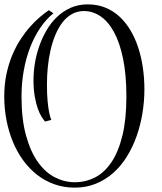

<svg xmlns="http://www.w3.org/2000/svg" viewBox="-25 -840 745 885"><path d="M129.4 -472.2Q129.4 -507.8 135.7 -547.6Q142.1 -587.4 155.5 -626Q168.9 -664.6 189.2 -699.7Q209.5 -734.9 237.3 -761.5Q265.1 -788.1 300.5 -804Q335.9 -819.8 379.4 -819.8Q423.8 -819.8 460.4 -804.9Q497.1 -790 525.9 -763.4Q554.7 -736.8 576.4 -700.2Q598.1 -663.6 612.3 -620.1Q626.5 -576.7 633.5 -528.1Q640.6 -479.5 640.6 -429.2Q640.6 -373.5 631.6 -318.4Q622.6 -263.2 604.7 -212.6Q586.9 -162.1 560.1 -118.7Q533.2 -75.2 497.6 -43.5Q461.9 -11.7 417.2 6.6Q372.6 24.9 319.3 24.9Q269.5 24.9 226.1 9.5Q182.6 -5.9 146.5 -33.9Q110.4 -62 82 -100.8Q53.7 -139.6 34.4 -186.3Q15.1 -232.9 4.9 -285.9Q-5.4 -338.9 -5.4 -395Q-5.4 -450.2 4.6 -497.6Q14.6 -544.9 31.2 -585Q47.9 -625 69.1 -657.7Q90.3 -690.4 113.3 -716.3Q136.2 -742.2 158.7 -761.2Q181.2 -780.3 200.2 -793L221.2 -778.8Q187.5 -751.5 160.4 -711.4Q133.3 -671.4 114 -621.6Q94.7 -571.8 84.5 -514.4Q74.2 -457 74.2 -395Q74.2 -290 95 -215.3Q115.7 -140.6 149.9 -92.8Q184.1 -44.9 228.3 -22.5Q272.5 0 319.3 0Q370.1 0 413.6 -22.5Q457 -44.9 489 -92.8Q521 -140.6 539.3 -215.3Q557.6 -290 557.6 -395Q557.6 -495.6 542.2 -569.8Q526.9 -644 500.2 -692.6Q473.6 -741.2 438 -765.1Q402.3 -789.1 362.3 -789.1Q331.1 -789.1 306.2 -774.9Q281.2 -760.7 262.5 -736.1Q243.7 -711.4 230 -678.5Q216.3 -645.5 207.8 -607.9Q199.2 -570.3 195.3 -530.5Q191.4 -490.7 191.4 -452.1Q191.4 -406.2 194.3 -374.8Q197.3 -343.3 201.2 -323.7Q205.6 -300.8 211.4 -287.1L182.6 -279.8Q175.8 -287.6 166.7 -301.8Q157.7 -315.9 149.4 -338.9Q141.1 -361.8 135.3 -394.5Q129.4 -427.2 129.4 -472.2Z"/></svg>

Font: Rochester
Style: Regular
Weight: 400
Version: Version 1.006